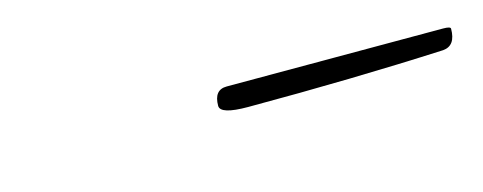

<svg xmlns="http://www.w3.org/2000/svg" viewBox="-21 -361 438 174"><g transform="rotate(-15 198.5 -274.5)"><path d="M397 -284Q397 -268 385 -267Q299 -263 201 -263Q175 -263 175 -271Q175 -286 187 -286H390Q397 -286 397 -284Z"/></g></svg>

Font: Mrs Saint Delafield
Style: Regular
Weight: 400
Designer: Alejandro Paul
Foundry: Alejandro Paul
Version: Version 1.001